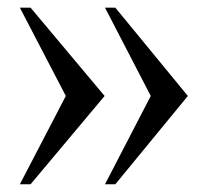

<svg xmlns="http://www.w3.org/2000/svg" viewBox="-20 -476 540 500"><path d="M59.6 3.9H31.7L151.4 -226.1L31.7 -456.1H59.6L252.4 -226.1ZM280.3 3.9H253.4L372.6 -226.1L253.4 -456.1H280.3L469.2 -226.1Z"/></svg>

Font: Doulos SIL
Style: Regular
Weight: 400
Designer: Walt Agee, Victor Gaultney, Peter Martin, Debbi Hosken
Foundry: SIL International
Version: Version 4.110; 2011; Maintenance release